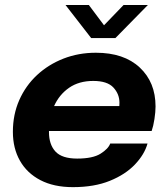

<svg xmlns="http://www.w3.org/2000/svg" viewBox="-20 -758 692 790"><path d="M587 -167.5Q574.5 -122.5 535.2 -81.2Q496 -40 432 -14Q368 12 280 12Q201.5 12 146.2 -16.8Q91 -45.5 62 -96.8Q33 -148 33 -215.5Q33 -286.5 59.2 -346Q85.5 -405.5 132.2 -449Q179 -492.5 241 -516.8Q303 -541 374.5 -541Q490 -541 555 -480.2Q620 -419.5 620 -320Q620 -297.5 615.5 -268.2Q611 -239 604 -219H181.5Q181.5 -217 181.5 -214.5Q181.5 -163.5 208.2 -134.5Q235 -105.5 297.5 -105.5Q362 -105.5 394 -125.8Q426 -146 433.5 -167.5ZM363.5 -425Q305 -425 264.2 -396.8Q223.5 -368.5 202.5 -321.5H471Q471.5 -328 471.5 -335.5Q471.5 -371 446.5 -398Q421.5 -425 363.5 -425ZM249.5 -737.5H345.5L408 -654L488.5 -737.5H588.5L455 -601.5H355Z"/></svg>

Font: Epilogue
Style: Bold Italic
Weight: 700
Italic angle: -12°
Designer: Tyler Finck
Foundry: Etcetera Type Co
Version: Version 2.111; ttfautohint (v1.8.3)